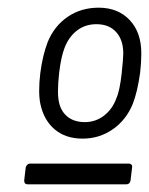

<svg xmlns="http://www.w3.org/2000/svg" viewBox="-20 -728 388 500"><path d="M85 -458Q82 -473 82 -492Q82 -514 85 -538Q91 -584 104 -618Q121 -660 156 -684Q191 -708 237 -708Q287 -708 317.5 -676Q348 -644 348 -589Q348 -566 345 -539Q338 -489 326 -458Q309 -416 274 -391.5Q239 -367 195 -367Q151 -367 122.5 -391Q94 -415 85 -458ZM283 -472Q292 -492 297 -538Q301 -576 301 -589Q301 -624 282.5 -644.5Q264 -665 231 -665Q202 -665 180.5 -648.5Q159 -632 148 -603Q139 -580 134 -538Q131 -511 131 -491Q131 -477 132 -472Q135 -443 153 -426.5Q171 -410 201 -410Q229 -410 251 -427Q273 -444 283 -472ZM43 -258 47 -292Q48 -296 51 -299Q54 -302 58 -302H315Q320 -302 322.5 -299Q325 -296 324 -292L320 -258Q318 -248 309 -248H52Q43 -248 43 -258Z"/></svg>

Font: Barlow
Style: Italic
Weight: 400
Italic angle: -7°
Designer: Jeremy Tribby
Foundry: Tribby Type
Version: Version 1.408